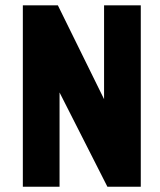

<svg xmlns="http://www.w3.org/2000/svg" viewBox="-20 -708 608 728"><path d="M66.6 0H205.8V-357.4L387.2 0H513.8V-687.8H374.6V-332L199.4 -687.8H66.6Z"/></svg>

Font: Secuela Light
Style: Regular
Weight: 300
Designer: Fernando Haro
Foundry: deFharo
Version: Version 1.708